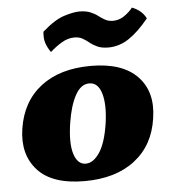

<svg xmlns="http://www.w3.org/2000/svg" viewBox="-51 -744 713 800"><g transform="rotate(-5 305.0 -344.0)"><path d="M271 9Q136 9 75.5 -57.5Q15 -124 31 -230Q48 -343 128 -405Q208 -467 338 -467Q469 -467 532 -402Q595 -337 578 -227Q562 -115 481.5 -53Q401 9 271 9ZM282 -63Q314 -63 340.5 -103Q367 -143 379 -224Q390 -301 376 -348Q362 -395 325 -395Q290 -395 266.5 -352Q243 -309 232 -238Q219 -153 233.5 -108Q248 -63 282 -63ZM418 -537Q391 -537 373 -545Q355 -553 341.5 -564Q328 -575 314 -583Q300 -591 280 -591Q253 -591 227 -575.5Q201 -560 178 -539Q164 -559 157.5 -578.5Q151 -598 154 -626Q206 -672 246 -684.5Q286 -697 310 -697Q337 -697 355.5 -689.5Q374 -682 387.5 -671.5Q401 -661 415 -653.5Q429 -646 447 -646Q472 -646 493.5 -660.5Q515 -675 530 -694Q549 -687 564 -674.5Q579 -662 588 -644Q545 -591 504.5 -564Q464 -537 418 -537Z"/></g></svg>

Font: Vollkorn Black
Style: Italic
Weight: 900
Italic angle: -11°
Designer: Friedrich Althausen
Foundry: Friedrich Althausen
Version: Version 5.000; ttfautohint (v1.8.3)